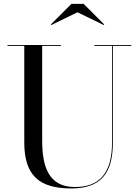

<svg xmlns="http://www.w3.org/2000/svg" viewBox="-20 -990 740 1024"><path d="M393 -924.5 533.5 -856.5 536 -859.5 426 -969.5H361L251 -859.5L253.5 -856.5ZM20 -750V-745.5H109.5V-230C109.5 -57 186.5 15 359.5 15C517.5 15 582 -65 582 -230V-745.5H680.5V-750H483.5V-745.5H577.5V-230C577.5 -68.5 512 7.5 379.5 7.5C235.5 7.5 205 -108 205 -240V-745.5H305V-750Z"/></svg>

Font: Bodoni* 36pt
Style: Regular
Weight: 400
Version: Version 2.3